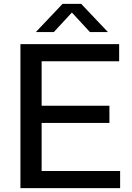

<svg xmlns="http://www.w3.org/2000/svg" viewBox="-20 -967 680 987"><path d="M85 0V-740H592.5V-652H194V-88H597.5V0ZM146 -335V-423.5H542.5V-335ZM164 -802 301.5 -947H397.5L535 -802H442.5L338 -915H361L256.5 -802Z"/></svg>

Font: Encode Sans SC SemiExpanded Medium
Style: Regular
Weight: 500
Width: 6
Designer: Multiple Designers
Foundry: Impallari Type
Version: Version 3.002